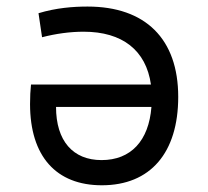

<svg xmlns="http://www.w3.org/2000/svg" viewBox="-20 -547 626 577"><path d="M286.1 9.8C432.1 9.8 515.6 -87.9 515.6 -255.9C515.6 -430.2 417 -527.3 243.2 -527.3C200.2 -527.3 148.9 -523.4 95.7 -507.3L106.4 -435.1C147.9 -445.8 190.4 -451.7 231.4 -451.7C347.7 -451.7 418.9 -396 433.6 -293H73.2C71.3 -275.9 70.3 -256.3 70.3 -234.4C70.3 -77.1 148.9 9.8 286.1 9.8ZM435.1 -225.6C427.2 -123.5 373 -65.9 285.2 -65.9C199.2 -65.9 148.4 -123.5 148.4 -225.6Z"/></svg>

Font: Cascadia Mono PL SemiLight
Style: Regular
Weight: 350
Monospace: yes
Designer: Aaron Bell
Foundry: Saja Typeworks
Version: Version 2404.023